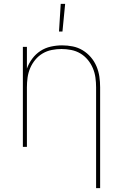

<svg xmlns="http://www.w3.org/2000/svg" viewBox="-20 -764 640 999"><path d="M480 215V-310Q480 -335 476.5 -360.5Q473 -386 463 -409.5Q453 -433 436.5 -453Q420 -473 398 -486Q376 -499 350.5 -504Q325 -509 300 -509Q275 -509 249.5 -504Q224 -499 202 -486Q180 -473 163.5 -453Q147 -433 137 -409.5Q127 -386 123.5 -360.5Q120 -335 120 -310V0H99V-520H120V-407Q130 -435 148 -459Q166 -483 190.5 -499Q215 -515 244.5 -521.5Q274 -528 303 -528Q331 -528 358.5 -522.5Q386 -517 410 -502.5Q434 -488 452.5 -466.5Q471 -445 482 -419Q493 -393 497 -365.5Q501 -338 501 -310V215ZM287 -600 296 -744H319L305 -600Z"/></svg>

Font: Iosevka Aile Thin
Style: Regular
Weight: 100
Designer: Belleve Invis
Foundry: Belleve Invis
Version: Version 31.1.0; ttfautohint (v1.8.4)